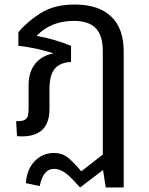

<svg xmlns="http://www.w3.org/2000/svg" viewBox="-20 -594 658 846"><path d="M525 -369V232H446L434 155L333 232Q328 227 303.5 200.5Q279 174 258.5 162Q238 150 218 150Q170 150 155 226L94 213Q98 152 133 116Q168 80 218 80Q253 80 278.5 100Q304 120 338 161L433 87V-369Q433 -437 402 -469.5Q371 -502 305 -502Q205 -502 141 -436Q220 -422 293 -392V-321Q246 -319 222 -292Q198 -265 198 -201V-114Q198 7 76 7Q65 7 55 6L51 -60H57Q81 -60 91.5 -67.5Q102 -75 104 -88Q106 -101 106 -130V-218Q106 -277 135 -313Q164 -349 216 -359Q138 -384 61 -392V-452Q98 -497 158 -535.5Q218 -574 309 -574Q415 -574 470 -521Q525 -468 525 -369Z"/></svg>

Font: Fira GO
Style: Regular
Weight: 400
Designer: Carrois Corporate
Foundry: Carrois Corporate GbR
Version: Version 0.300